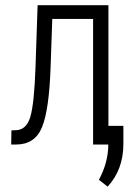

<svg xmlns="http://www.w3.org/2000/svg" viewBox="-20 -548 499 728"><path d="M447.8 -2Q447.8 94.7 388.2 159.7L355 133.8Q390.6 67.4 390.6 0H333V-476.1H178.2L171.9 -294.9Q166.5 -132.8 139.6 -66.4Q112.8 0 41 0H22.5L23.4 -53.7L38.1 -54.2Q79.6 -54.2 94.7 -104Q109.9 -153.8 114.7 -294.9L122.6 -528.3H391.1V-70.8H447.8Z"/></svg>

Font: RobotoCondensed-Light
Style: Light
Weight: 300
Designer: Google
Version: Version 1.200311; 2013